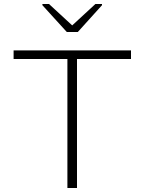

<svg xmlns="http://www.w3.org/2000/svg" viewBox="-20 -940 723 960"><path d="M317 0V-645H48V-688H635V-645H365V0ZM314 -780 192 -914V-920H225L341 -813L457 -920H490V-914L369 -780Z"/></svg>

Font: Saira Expanded ExtraLight
Style: Regular
Weight: 250
Width: 7
Designer: Hector Gatti with collaboration of the Omnibus-Type team
Foundry: Omnibus-Type
Version: Version 1.101